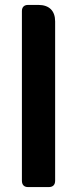

<svg xmlns="http://www.w3.org/2000/svg" viewBox="-20 -760 313 780"><path d="M69 -715V-26C69 -9 78 0 94 0H178C195 0 204 -9 204 -26V-673C204 -716 180 -740 136 -740H94C78 -740 69 -731 69 -715Z"/></svg>

Font: Arvore Sans SemiBold
Style: Regular
Weight: 600
Designer: Jonny Pinhorn (Latin) Dan Schunck (customization for Arvore)
Version: Version 1.000;Glyphs 3.3 (3305)